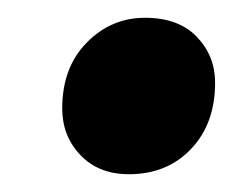

<svg xmlns="http://www.w3.org/2000/svg" viewBox="-20 -184 282 216"><path d="M125 12Q91 12 70.5 -9.5Q50 -31 50 -62Q50 -108 77.5 -136Q105 -164 143 -164Q181 -164 201.5 -142.5Q222 -121 222 -91Q222 -45 195 -16.5Q168 12 125 12Z"/></svg>

Font: Overpass Heavy
Style: Italic
Weight: 900
Italic angle: -10°
Designer: Delve Withrington, Dave Bailey
Foundry: Delve Fonts
Version: Version 3.000;DELV;Overpass